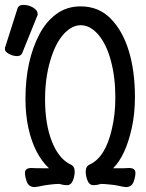

<svg xmlns="http://www.w3.org/2000/svg" viewBox="-76 -743 596 784"><path d="M-5 -707Q-1 -723 20 -723Q41 -723 59.5 -712Q78 -701 78 -685Q78 -681 76 -678L15 -527Q10 -514 -6.5 -514Q-23 -514 -39.5 -523Q-56 -532 -56 -542Q-56 -550 -54 -553ZM336 8Q334 8 326.5 10.5Q319 13 305 13Q288 13 280 -9Q274 -27 274 -42Q274 -64 290 -71Q355 -101 381 -217Q395 -276 395 -345Q395 -428 376.5 -496Q358 -564 325 -602Q292 -640 254 -640Q216 -640 182.5 -602Q149 -564 128.5 -493Q108 -422 108 -337Q108 -236 136 -165Q164 -94 213 -71Q229 -64 229 -42Q229 -27 223 -9Q215 13 198 13Q184 13 176.5 10.5Q169 8 167 8Q149 8 126 11Q108 13 95 16Q82 19 66 21Q41 21 33 -2Q26 -22 26 -37Q26 -57 52 -57Q67 -56 97 -56H124Q64 -112 40 -220Q28 -275 28 -339Q28 -495 85 -603Q112 -655 154.5 -686Q197 -717 253 -717Q327 -717 376 -667Q425 -617 450 -535Q475 -453 475 -347Q475 -278 462 -220Q437 -107 386 -56H429L451 -57Q477 -57 477 -37Q477 -22 470 -2Q462 21 438 21Q427 20 409.5 16Q392 12 378 11Q351 8 336 8Z"/></svg>

Font: Moon Stars Kai HW
Style: Bold
Weight: 700
Designer: GuiWonder
Version: Version 1.101